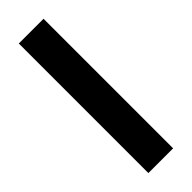

<svg xmlns="http://www.w3.org/2000/svg" viewBox="-265 -748 834 834"><g transform="rotate(-45 151.5 -331.0)"><path d="M76 67V-729H228V67Z"/></g></svg>

Font: Mona Sans ExtraLight ExtraBold
Style: Regular
Weight: 800
Version: Version 2.000